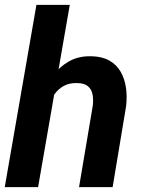

<svg xmlns="http://www.w3.org/2000/svg" viewBox="-21 -770 584 790"><path d="M266.1 -750 135.7 0H-1.5L128.9 -750ZM166.5 -282.7 130.9 -282.2Q136.2 -327.1 152.1 -373Q168 -418.9 195.3 -456.8Q222.7 -494.6 262.5 -517.3Q302.2 -540 355 -538.6Q399.4 -537.6 429 -520.8Q458.5 -503.9 475.1 -475.3Q491.7 -446.8 497.1 -410.4Q502.4 -374 498 -334L442.4 0H304.2L360.8 -335.4Q363.8 -361.3 359.6 -382.1Q355.5 -402.8 340.6 -415.3Q325.7 -427.7 296.9 -428.2Q265.1 -429.2 242.4 -417Q219.7 -404.8 204.1 -383.5Q188.5 -362.3 179.7 -336.2Q170.9 -310.1 166.5 -282.7Z"/></svg>

Font: Roboto
Style: Bold Italic
Weight: 700
Italic angle: -12°
Designer: Christian Robertson
Foundry: Google
Version: Version 3.0